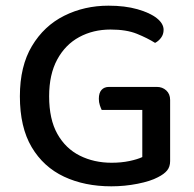

<svg xmlns="http://www.w3.org/2000/svg" viewBox="-20 -642 684 676"><path d="M579 -290V-75Q579 -55 568.5 -42Q558 -29 536 -18Q510 -4 464.5 5Q419 14 372 14Q278 14 205.5 -20Q133 -54 91.5 -124Q50 -194 50 -303Q50 -409 92.5 -480Q135 -551 206 -586.5Q277 -622 362 -622Q420 -622 464 -609.5Q508 -597 532 -578Q556 -559 556 -537Q556 -521 547 -509Q538 -497 526 -491Q499 -508 462 -523Q425 -538 369 -538Q308 -538 259 -511.5Q210 -485 181.5 -432.5Q153 -380 153 -303Q153 -222 182 -170.5Q211 -119 261 -94Q311 -69 373 -69Q407 -69 435.5 -75Q464 -81 481 -89V-255H338Q335 -261 331.5 -271.5Q328 -282 328 -294Q328 -315 337.5 -325.5Q347 -336 364 -336H532Q552 -336 565.5 -323.5Q579 -311 579 -290Z"/></svg>

Font: Baloo Tamma 2 Medium
Style: Regular
Weight: 500
Designer: Divya Kowshik, Shuchita Grover and Ek Type
Foundry: Ek Type
Version: Version 1.700